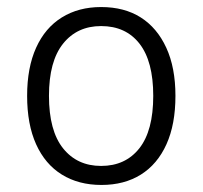

<svg xmlns="http://www.w3.org/2000/svg" viewBox="-20 -517 576 545"><path d="M268 8Q203 8 155.5 -21.5Q108 -51 82.5 -107.5Q57 -164 57 -245Q57 -325 82.5 -381.5Q108 -438 155.5 -467.5Q203 -497 267 -497Q333 -497 379.5 -467.5Q426 -438 452 -381.5Q478 -325 478 -245Q478 -164 452.5 -107.5Q427 -51 380 -21.5Q333 8 268 8ZM267 -46Q336 -46 375.5 -96Q415 -146 415 -245Q415 -343 376 -393Q337 -443 267 -443Q199 -443 159 -393Q119 -343 119 -245Q119 -146 159 -96Q199 -46 267 -46Z"/></svg>

Font: Nunito Sans 10pt SemiCondensed Light
Style: Regular
Weight: 300
Width: 4
Designer: Vernon Adams
Foundry: Vernon Adams
Version: Version 3.101;gftools[0.9.27]